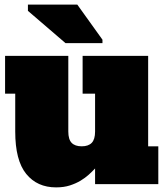

<svg xmlns="http://www.w3.org/2000/svg" viewBox="-20 -798 716 832"><path d="M276 -228Q276 -194 290.5 -179Q305 -164 334 -164Q363 -164 377.5 -179Q392 -194 392 -228V-392H338V-556H622V-164H666V0H392V-68Q380 -55 364.5 -41Q349 -27 329 -15Q309 -3 283 5.5Q257 14 223 14Q141 14 93.5 -44.5Q46 -103 46 -228V-392H2V-556H276ZM101 -751V-778H315L424 -626V-611H264Z"/></svg>

Font: Alfa Slab One
Style: Regular
Weight: 400
Designer: JM Sole
Foundry: JM Sole
Version: Version 1.001